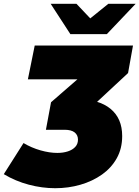

<svg xmlns="http://www.w3.org/2000/svg" viewBox="-113 -787 735 1012"><path d="M178 205Q109 205 39 186.5Q-31 168 -93 131L11 -33Q53 -8 100.5 5.5Q148 19 189 19Q220 19 244.5 11Q269 3 283.5 -12.5Q298 -28 298 -51Q298 -75 280.5 -89Q263 -103 227 -103H129L156 -248L386 -448L378 -369H34L70 -547H588L562 -402L347 -202L243 -264H295Q408 -264 469.5 -213.5Q531 -163 531 -70Q531 -4 502.5 47Q474 98 424.5 133Q375 168 311.5 186.5Q248 205 178 205ZM258 -607 154 -767H290L413 -637H297L458 -767H602L450 -607Z"/></svg>

Font: Montserrat Thin Black
Style: Italic
Weight: 900
Italic angle: -11.3°
Version: Version 9.000